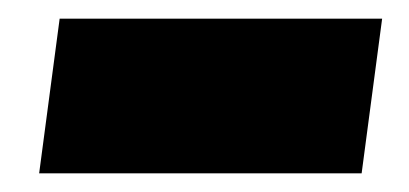

<svg xmlns="http://www.w3.org/2000/svg" viewBox="-20 -416 439 206"><path d="M22 -230 44 -396H390L368 -230Z"/></svg>

Font: Fira Sans Ultra
Style: Italic
Weight: 950
Italic angle: -8°
Designer: Carrois Corporate & Edenspiekermann AG
Foundry: Carrois Corporate GbR & Edenspiekermann AG
Version: Version 4.203;PS 004.203;hotconv 1.0.88;makeotf.lib2.5.64775